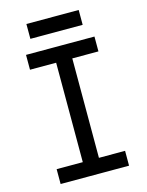

<svg xmlns="http://www.w3.org/2000/svg" viewBox="-141 -1063 882 1149"><g transform="rotate(-15 300.0 -489.0)"><path d="M250 0V-800H350V0ZM88 0V-92H512V0ZM88 -708V-800H512V-708ZM138 -886V-978H462V-886Z"/></g></svg>

Font: Victor Mono Thin
Style: Regular
Weight: 100
Monospace: yes
Designer: Rune Bjørnerås
Version: Version 1.561;gftools[0.9.30]